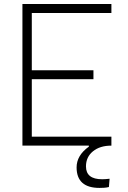

<svg xmlns="http://www.w3.org/2000/svg" viewBox="-20 -713 626 940"><path d="M467.3 207Q355 207 355 106.4Q355 47.9 415 4.9V0H89.8V-693.4H525.4V-649.4H135.7V-369.1H437.5V-325.2H135.7V-43.9H525.4V0H524.9Q469.2 0 435.1 27.8Q400.9 55.7 400.9 101.6Q400.9 164.6 480 164.6Q494.6 164.6 516.6 162.1L513.2 202.6Q501.5 205.6 489.3 206.3Q477.1 207 467.3 207Z"/></svg>

Font: Cascadia Mono ExtraLight
Style: Regular
Weight: 200
Monospace: yes
Designer: Aaron Bell
Foundry: Saja Typeworks
Version: Version 2404.023; ttfautohint (v1.8.4)